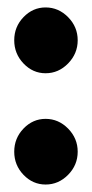

<svg xmlns="http://www.w3.org/2000/svg" viewBox="-20 -494 247 514"><path d="M102.1 -175.8Q136.7 -175.8 162.4 -149.7Q188 -123.5 188 -87.9Q188 -52.2 162.4 -26.1Q136.7 0 102.1 0Q67.9 0 43 -25.9Q18.1 -51.8 18.1 -87.9Q18.1 -124 43 -149.9Q67.9 -175.8 102.1 -175.8ZM102.1 -474.1Q136.7 -474.1 162.4 -448Q188 -421.9 188 -386.2Q188 -350.6 162.4 -324.2Q136.7 -297.9 102.1 -297.9Q67.9 -297.9 43 -324Q18.1 -350.1 18.1 -386.2Q18.1 -422.4 43 -448.2Q67.9 -474.1 102.1 -474.1Z"/></svg>

Font: Hussar Preview
Style: Bold
Weight: 700
Foundry: Cannot Into Space Fonts, PlusOne Fonts
Version: Version 2.29RC2 "Millennial"